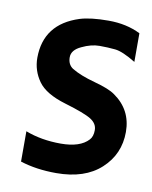

<svg xmlns="http://www.w3.org/2000/svg" viewBox="-61 -499 442 557"><g transform="rotate(10 160.0 -221.0)"><path d="M29.8 -310.5Q30.3 -410.2 130.9 -442.4Q162.1 -452.1 215.1 -452.1Q268.1 -452.1 309.1 -431.6V-347.2Q270 -371.1 248 -373.3Q226.1 -375.5 201.7 -375.5Q177.2 -375.5 149.9 -362.3Q122.1 -349.6 122.1 -328.1Q122.1 -306.6 137.7 -296.4Q162.6 -281.2 205.8 -269.5Q249 -257.8 266.6 -245.1Q320.3 -208 320.3 -142.6Q320.3 -77.1 272.9 -33.7Q225.6 9.8 141.6 9.8Q83 9.8 35.6 -5.4V-94.7Q82.5 -76.7 139.6 -76.7Q196.8 -76.7 221.2 -103.5Q230.5 -113.3 230.5 -132.3Q230.5 -151.4 211.2 -163.6Q191.9 -175.8 132.8 -193.4Q73.7 -210.9 51.8 -241.7Q29.8 -272.5 29.8 -310.5Z"/></g></svg>

Font: Keraleeyam
Style: Regular
Weight: 400
Designer: Hussain K. H.
Foundry: Swathanthra Malayalam Computing(SMC) http://smc.org.in
Version: Version 3.0.0+20221109